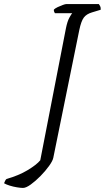

<svg xmlns="http://www.w3.org/2000/svg" viewBox="-138 -724 515 944"><path d="M-25 200Q-36 200 -54.5 197Q-73 194 -90.5 188.5Q-108 183 -118 177Q-116 172 -113 165.5Q-110 159 -106 156Q-46 139 -2 112.5Q42 86 60 64L186 -584Q193 -619 203 -637Q213 -655 217 -659H132Q131 -662 128.5 -666Q126 -670 127 -677Q133 -683 145.5 -689Q158 -695 170.5 -699.5Q183 -704 188 -704H348Q351 -700 354.5 -693.5Q358 -687 357 -676L314 -663Q287 -655 274 -637.5Q261 -620 252 -577L124 52Q121 67 103.5 91.5Q86 116 61.5 141Q37 166 13.5 183Q-10 200 -25 200Z"/></svg>

Font: Texturina Medium 12pt Thin
Style: Italic
Weight: 250
Italic angle: -11°
Version: Version 1.002